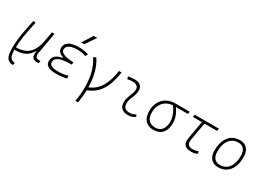

<svg xmlns="http://www.w3.org/2000/svg" viewBox="-9 -1779 4119 2992"><g transform="rotate(30 2051.0 -283.0)"><path d="M199.2 229 191.4 228.5Q129.9 224.6 100.3 189.9Q70.8 155.3 62.7 95.7Q54.7 36.1 57.1 -42.5Q59.6 -124 78.1 -241.7Q96.7 -359.4 133.3 -527.3L176.3 -518.1Q139.6 -356.9 121.6 -241.5Q103.5 -126 101.6 -42Q101.6 -38.1 101.6 -34.7H108.9Q189.9 -33.7 256.6 -61.3Q323.2 -88.9 370.4 -155.5Q417.5 -222.2 439.9 -337.9L443.4 -357.9Q443.8 -358.9 443.8 -359.9V-359.4L472.2 -517.1H518.6L452.6 -143.1Q442.9 -85.9 457.3 -63Q471.7 -40 517.6 -40H542L533.7 4.9H509.8Q447.3 4.9 421.4 -27.3Q395.5 -59.6 409.7 -138.7H401.4Q365.7 -69.8 295.2 -28.8Q224.6 12.2 104 10.3H101.1Q101.1 57.6 108.2 94.5Q115.2 131.3 135 154.3Q154.8 177.2 194.3 183.6L210 186Z M844.2 9.8Q652.8 9.8 652.8 -105Q652.8 -171.9 698 -208.3Q743.2 -244.6 815.9 -255.9L817.9 -266.1Q715.3 -296.9 715.3 -377Q715.3 -431.6 746.1 -464.6Q776.9 -497.6 829.3 -512.5Q881.8 -527.3 946.8 -527.3Q1047.9 -527.3 1129.4 -499L1106 -456.5Q1042 -482.4 949.7 -482.4Q899.9 -482.4 856.9 -471.9Q814 -461.4 787.8 -438Q761.7 -414.6 761.7 -374.5Q761.7 -289.6 996.1 -278.3L989.3 -234.4H961.4Q913.1 -234.4 866.7 -229.2Q820.3 -224.1 783 -211.2Q745.6 -198.2 723.6 -174.8Q701.7 -151.4 701.7 -115.2Q701.7 -35.2 856 -35.2Q916.5 -35.2 958 -43Q999.5 -50.8 1032.2 -59.6L1038.6 -13.7Q958.5 9.8 844.2 9.8ZM945.3 -609.4 1064.5 -794.9H1127.4L1001 -609.4Z M1322.3 224.6Q1360.4 8.8 1336.7 -177.5Q1313 -363.8 1221.2 -500.5L1264.2 -527.3Q1325.2 -438.5 1357.7 -317.9Q1390.1 -197.3 1393.1 -58.6Q1514.6 -108.4 1582.8 -219.7Q1650.9 -331.1 1678.2 -517.6H1725.1Q1694.3 -304.2 1615 -182.1Q1535.6 -60.1 1393.1 -6.8Q1390.6 106.9 1369.1 224.6Z M2252.9 -66.9 2268.1 -31.2Q2241.2 -14.2 2211.7 -2.2Q2182.1 9.8 2143.6 9.8Q2061 9.8 2020.5 -31.7Q1980 -73.2 1984.9 -153.3Q1987.3 -189.9 1999 -224.4Q2010.7 -258.8 2024.4 -291.5Q2038.1 -324.2 2045.4 -355Q2061.5 -417.5 2034.4 -450Q2007.3 -482.4 1942.4 -482.4Q1896 -482.4 1853 -471.2L1842.8 -513.7Q1871.6 -522 1900.4 -524.7Q1929.2 -527.3 1958 -527.3Q2041 -527.3 2076.4 -480.7Q2111.8 -434.1 2089.8 -345.2Q2081.5 -310.5 2068.6 -280.5Q2055.7 -250.5 2044.9 -221.2Q2034.2 -191.9 2031.7 -157.7Q2023.4 -35.2 2143.1 -35.2Q2173.8 -35.2 2197.3 -42.5Q2220.7 -49.8 2252.9 -66.9Z M2595.2 9.8Q2501 9.8 2449 -49.3Q2397 -108.4 2397 -215.8Q2397 -307.1 2433.6 -375.2Q2470.2 -443.4 2536.6 -481.2Q2603 -519 2691.9 -519H2951.2L2943.4 -475.1H2725.6Q2770 -416 2791.5 -354Q2813 -292 2813 -230.5Q2813 -115.7 2756.1 -53Q2699.2 9.8 2595.2 9.8ZM2673.3 -474.6Q2604 -470.2 2552.2 -436.8Q2500.5 -403.3 2472.2 -346.2Q2443.8 -289.1 2443.8 -213.9Q2443.8 -128.4 2485.4 -81.8Q2526.9 -35.2 2602.5 -35.2Q2680.7 -35.2 2723.4 -86.4Q2766.1 -137.7 2766.1 -230.5Q2766.1 -285.6 2743.7 -348.9Q2721.2 -412.1 2673.3 -474.6Z M3274.9 9.8Q3109.9 9.8 3138.2 -152.3L3194.8 -473.6H3032.7L3040.5 -517.6H3476.1L3468.3 -473.6H3241.7L3185.1 -152.3Q3165 -35.2 3277.8 -35.2Q3318.8 -35.2 3384.8 -53.7L3383.3 -8.8Q3330.1 9.8 3274.9 9.8Z M3760.7 9.8Q3678.2 9.8 3631.8 -42.5Q3585.4 -94.7 3585.4 -187.5Q3585.4 -347.7 3657 -437.5Q3728.5 -527.3 3855.5 -527.3Q3938.5 -527.3 3984.9 -474.1Q4031.2 -420.9 4031.2 -325.2Q4031.2 -167.5 3959.7 -78.9Q3888.2 9.8 3760.7 9.8ZM3770.5 -35.2Q3871.1 -35.2 3927.7 -111.3Q3984.4 -187.5 3984.4 -323.7Q3984.4 -398.4 3949 -440.4Q3913.6 -482.4 3849.6 -482.4Q3747.6 -482.4 3689.9 -406Q3632.3 -329.6 3632.3 -193.8Q3632.3 -119.1 3668.9 -77.1Q3705.6 -35.2 3770.5 -35.2Z"/></g></svg>

Font: Cascadia Code ExtraLight
Style: Italic
Weight: 200
Italic angle: -10°
Monospace: yes
Designer: Aaron Bell
Foundry: Saja Typeworks
Version: Version 2404.023; ttfautohint (v1.8.4)